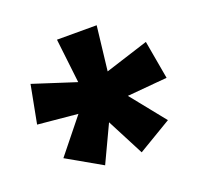

<svg xmlns="http://www.w3.org/2000/svg" viewBox="-90 -860 695 668"><g transform="rotate(-20 257.0 -526.5)"><path d="M331 -761H184L203 -597L45 -648L18 -507L166 -493L64 -366L192 -293L256 -429L327 -292L451 -366L349 -493L497 -506L472 -648L312 -597Z"/></g></svg>

Font: Noto Sans Arabic SemCond Blk
Style: Regular
Weight: 900
Width: 4
Designer: Monotype Design Team, Nadine Chahine, Nizar Qandah and Khaled Hosny
Foundry: Monotype Imaging Inc.
Version: Version 2.012